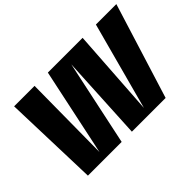

<svg xmlns="http://www.w3.org/2000/svg" viewBox="-115 -1014 1328 1328"><g transform="rotate(-45 549.0 -350.0)"><path d="M428 -700H768L725 -57L898 -700H1098L880 0H550L583 -626L450 0H120L98 -700H298L292 -59Z"/></g></svg>

Font: Fivo Sans Modern Heavy
Style: Regular
Weight: 900
Designer: Alexander Slobzheninov
Foundry: Alexander Slobzheninov
Version: 1.0